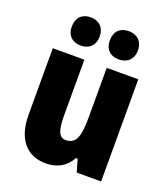

<svg xmlns="http://www.w3.org/2000/svg" viewBox="-141 -867 854 977"><g transform="rotate(20 285.5 -378.5)"><path d="M107 -690C107 -641 138 -614 182 -614C227 -614 258 -642 258 -690C258 -739 227 -767 182 -767C138 -767 107 -740 107 -690ZM313 -690C313 -642 342 -614 388 -614C434 -614 465 -642 465 -690C465 -739 434 -767 388 -767C343 -767 313 -740 313 -690ZM517 -553H346V-289C346 -194 337 -136 274 -136C238 -136 225 -174 225 -248V-553H54V-193C54 -60 118 10 219 10C281 10 327 -15 356 -68H365L385 0H517Z"/></g></svg>

Font: Noto Sans Khmer Condensed Black
Style: Regular
Weight: 900
Width: 3
Designer: Danh Hong and the Monotype Design Team
Foundry: Monotype Imaging Inc.
Version: Version 2.004